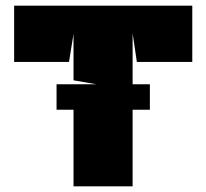

<svg xmlns="http://www.w3.org/2000/svg" viewBox="-20 -659 730 679"><path d="M240 0V-254V-271H180V-361H321L240 -375V-539L224 -440H30V-639H660V-440H464L449 -541V-361H510V-271H449V0Z"/></svg>

Font: Banana Brick
Style: Regular
Weight: 400
Designer: artmaker
Foundry: artmaker
Version: Version 4.000 2011 initial release